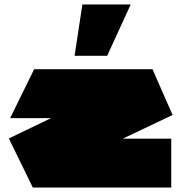

<svg xmlns="http://www.w3.org/2000/svg" viewBox="-20 -840 823 860"><path d="M26 -311V-312L133 -530H663L637 -311ZM383 -149 20 -219V-220L663 -530L753 -325ZM127 0 20 -219H747V0ZM314 -590 349 -820H565V-819L460 -590Z"/></svg>

Font: Foldit Black
Style: Regular
Weight: 900
Version: Version 1.003